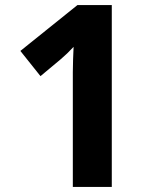

<svg xmlns="http://www.w3.org/2000/svg" viewBox="-20 -734 621 754"><path d="M419 0H266V-410Q266 -427 266 -451Q266 -475 267 -501Q268 -527 269 -550Q255 -535 243.5 -524Q232 -513 218 -501L139 -435L60 -534L284 -714H419Z"/></svg>

Font: Noto Sans Lao
Style: Bold
Weight: 700
Designer: Monotype Design Team
Foundry: Monotype Imaging Inc.
Version: Version 2.003